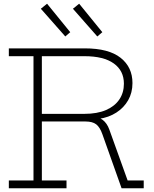

<svg xmlns="http://www.w3.org/2000/svg" viewBox="-20 -1012 830 1032"><path d="M465 -388Q508 -386 531.8 -367.8Q555.5 -349.5 567.5 -316L666 -42H752.5V0H633.5L530.5 -290Q517 -328.5 497 -343.8Q477 -359 439.5 -359H405ZM298 -710V-752H436Q564 -752 628 -701.5Q692 -651 692 -565.5Q692 -514 669 -473.5Q646 -433 605.2 -406.8Q564.5 -380.5 510.5 -373V-364L443.5 -359H198.5V-400H433Q502.5 -400 549.8 -420.5Q597 -441 621.5 -477.5Q646 -514 646 -562Q646 -632 591.5 -671Q537 -710 434 -710ZM27.5 -710V-752H337.5V-710H205V-42H337.5V0H27.5V-42H160V-710ZM405.5 -992 372 -965 503 -816 530 -839ZM233 -992 199.5 -965 331 -816 357.5 -839Z"/></svg>

Font: Hepta Slab ExtraLight Light
Style: Regular
Weight: 300
Version: Version 1.100